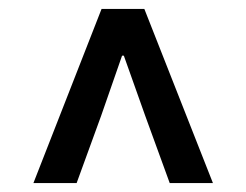

<svg xmlns="http://www.w3.org/2000/svg" viewBox="-20 -690 553 431"><path d="M55 -279 208 -670H304L458 -279H361L306 -430L258 -565H254L207 -430L152 -279Z"/></svg>

Font: Source Sans 3 SemiBold
Style: Regular
Weight: 600
Designer: Paul D. Hunt
Foundry: Adobe
Version: Version 3.046;hotconv 1.0.118;makeotfexe 2.5.65603